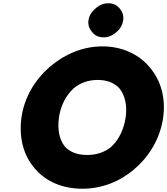

<svg xmlns="http://www.w3.org/2000/svg" viewBox="-20 -1130 1020 1172"><path d="M567 -1082 559 -1075C538 -1057 524 -1033 520 -1006C516 -979 525 -955 540 -937L546 -930C561 -912 584 -902 612 -902C640 -902 665 -912 686 -930L694 -937C715 -955 728 -979 732 -1006C736 -1033 728 -1057 713 -1075L707 -1082C692 -1100 669 -1110 641 -1110C613 -1110 588 -1100 567 -1082ZM576 -642C635 -642 676 -624 707 -593C745 -549 757 -481 747 -413C737 -345 708 -278 658 -233C622 -203 573 -184 512 -184C450 -184 407 -203 378 -233C340 -278 330 -345 340 -413C349 -480 380 -546 431 -592C469 -623 517 -642 576 -642ZM191 -103 198 -95C263 -22 361 22 483 22C602 22 712 -22 798 -96L806 -103C895 -180 959 -290 976 -413C993 -535 960 -643 893 -720L887 -727C821 -802 721 -847 605 -847C490 -847 379 -802 290 -727L281 -719C192 -642 128 -534 111 -413C94 -290 124 -181 191 -103Z"/></svg>

Font: Hussar Woodtype
Style: UltraObl
Weight: 900
Foundry: Cannot Into Space Fonts
Version: Version 1.07